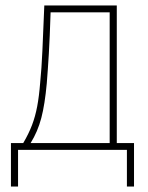

<svg xmlns="http://www.w3.org/2000/svg" viewBox="-20 -548 540 702"><path d="M20 134V-25H65Q85 -59 97 -90.5Q109 -122 116 -159Q123 -196 127 -247Q132 -296 135 -362.5Q138 -429 142 -528H407V-25H470V134H444V0H46V134ZM151 -243Q144 -166 131 -116.5Q118 -67 92 -25H381V-503H165Q162 -409 158.5 -350.5Q155 -292 151 -243Z"/></svg>

Font: Noto Sans Mono ExtraCondensed Thin
Style: Regular
Weight: 100
Width: 2
Designer: Monotype Design Team
Foundry: Monotype Imaging Inc.
Version: Version 2.014; ttfautohint (v1.8.4.7-5d5b)